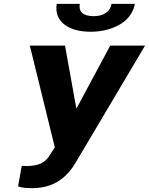

<svg xmlns="http://www.w3.org/2000/svg" viewBox="-20 -765 774 998"><path d="M93 97 74 204C94 211 118 213 147 213C267 213 331 151 374 79L734 -528H553L377 -200L318 -528H135L265 1L239 41C216 80 181 98 118 98C110 98 101 97 93 97ZM467 -681C415 -681 387 -702 395 -745H275C271 -724 273 -704 279 -686C298 -632 360 -600 453 -600C483 -600 512 -604 538 -611C608 -630 668 -672 681 -745H560C553 -704 518 -681 467 -681Z"/></svg>

Font: Asimov
Style: XWidIt
Weight: 500
Designer: Google
Version: Version 2.000980; 2014